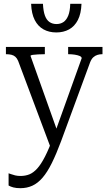

<svg xmlns="http://www.w3.org/2000/svg" viewBox="-20 -755 566 1006"><path d="M275 -585Q237 -585 208 -601Q179 -617 162 -650Q145 -683 143 -735H205Q207 -696 215.5 -673Q224 -650 239.5 -639.5Q255 -629 276 -629Q297 -629 312.5 -639.5Q328 -650 337.5 -673Q347 -696 348 -735H407Q405 -683 388 -650Q371 -617 342 -601Q313 -585 275 -585ZM290 -41 279 -9 244 15 75 -436Q69 -450 60.5 -457.5Q52 -465 40 -468Q28 -471 11 -471V-509H215V-471H214Q197 -471 179.5 -470Q162 -469 151 -467.5Q140 -466 140 -462ZM300 -15Q275 52 251.5 99.5Q228 147 203 176Q178 205 149.5 218Q121 231 87 231Q65 231 50 227Q35 223 25 217V153Q29 154 38 157.5Q47 161 59.5 164Q72 167 87 167Q113 167 134 158.5Q155 150 175 128Q195 106 216 65Q237 24 261 -41L267 -57L408 -450Q408 -457 398 -461.5Q388 -466 372 -468.5Q356 -471 339 -471H337V-509H517V-471H515Q503 -471 491 -467.5Q479 -464 469 -455Q459 -446 452 -428Z"/></svg>

Font: Roboto Serif 28pt Condensed Light
Style: Regular
Weight: 300
Width: 3
Designer: Greg Gazdowicz
Foundry: Commercial Type
Version: Version 1.008